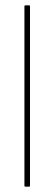

<svg xmlns="http://www.w3.org/2000/svg" viewBox="-20 -703 206 723"><path d="M76 0Q72 0 72 -4V-679Q72 -683 76 -683H90Q93 -683 93 -679V-4Q93 0 90 0Z"/></svg>

Font: Sofia Sans Condensed Thin
Style: Regular
Weight: 250
Version: Version 4.100